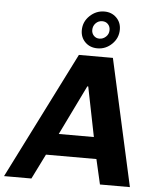

<svg xmlns="http://www.w3.org/2000/svg" viewBox="-107 -983 854 1035"><g transform="rotate(5 320.0 -465.5)"><path d="M635 0H473L442 -135H169L102 0H-46L299 -686H483ZM359 -521 228 -252H418L364 -521ZM303 -820Q303 -866 337 -898.5Q371 -931 416 -931Q455 -931 481 -905.5Q507 -880 507 -841Q507 -795 473.5 -762.5Q440 -730 395 -730Q355 -730 329 -755.5Q303 -781 303 -820ZM452 -834Q452 -853 440 -865.5Q428 -878 409 -878Q388 -878 373.5 -863Q359 -848 359 -826Q359 -808 371 -795.5Q383 -783 401 -783Q421 -783 436.5 -797.5Q452 -812 452 -834Z"/></g></svg>

Font: Chivo
Style: Bold Italic
Weight: 700
Italic angle: -8.05°
Designer: Hector Gatti
Foundry: Omnibus-Type
Version: Version 1.007